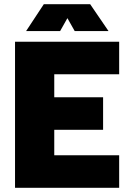

<svg xmlns="http://www.w3.org/2000/svg" viewBox="-20 -900 622 920"><path d="M303 -813 338 -751H500L412 -880H190L105 -751H268ZM551 -544V-700H52V0H551V-156H240V-278H474V-434H240V-544Z"/></svg>

Font: Arthouse Owned Black
Style: Regular
Weight: 900
Designer: Jeremy Tribby
Foundry: Tribby Type
Version: Version 1.000;PS 001.000;hotconv 1.0.88;makeotf.lib2.5.64775